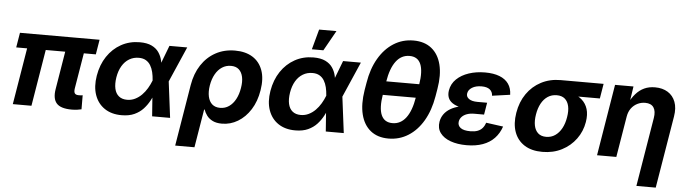

<svg xmlns="http://www.w3.org/2000/svg" viewBox="-54 -1000 5175 1444"><g transform="rotate(5 2533.5 -277.5)"><path d="M502.4 2.4Q418 2.4 387 -33Q356 -68.4 368.2 -141.1L428.7 -507.8H569.3L511.2 -158.2Q507.3 -132.8 514.9 -121.3Q522.5 -109.9 544.9 -109.9Q555.7 -109.9 562.5 -110.4Q569.3 -110.8 574.7 -112.3L575.2 -6.3Q563.5 -3.4 544.4 -0.5Q525.4 2.4 502.4 2.4ZM57.1 0 141.1 -507.8H281.7L197.8 0ZM45.4 -427.2 64 -539.1H665L646.5 -427.2Z M878.9 11.7Q802.2 11.7 750 -23.7Q697.8 -59.1 675.8 -122.1Q653.8 -185.1 667.5 -268.1Q681.6 -352.1 723.4 -414.6Q765.1 -477.1 828.1 -512Q891.1 -546.9 968.8 -546.9Q1023.9 -546.9 1058.6 -530Q1093.3 -513.2 1112.3 -485.4Q1131.3 -457.5 1138.9 -424.6Q1146.5 -391.6 1148.4 -359.9H1191.4L1210 -274.9L1244.6 0H1108.9L1088.9 -271Q1086.9 -302.7 1080.1 -331.3Q1073.2 -359.9 1059.8 -382.1Q1046.4 -404.3 1024.7 -417Q1002.9 -429.7 971.2 -429.7Q931.2 -429.7 898.9 -410.4Q866.7 -391.1 845.2 -355Q823.7 -318.8 815.4 -268.6Q807.6 -218.8 815.7 -182.6Q823.7 -146.5 847.7 -127Q871.6 -107.4 910.2 -107.4Q942.4 -107.4 970.2 -121.1Q998 -134.8 1020.5 -157.5Q1043 -180.2 1060.1 -209Q1077.1 -237.8 1088.9 -268.1L1192.4 -539.1H1326.7L1208.5 -268.1L1161.6 -184.6H1119.1Q1105.5 -152.3 1087.4 -118.2Q1069.3 -84 1042.2 -54.4Q1015.1 -24.9 975.3 -6.6Q935.5 11.7 878.9 11.7Z M1300.8 204.1 1377.4 -259.3Q1392.1 -347.2 1434.3 -411.6Q1476.6 -476.1 1541.3 -511.5Q1606 -546.9 1688 -546.9Q1766.6 -546.9 1820.1 -513.7Q1873.5 -480.5 1896.2 -417.7Q1918.9 -355 1904.3 -266.6Q1890.6 -181.2 1851.3 -119.4Q1812 -57.6 1756.1 -24.2Q1700.2 9.3 1636.2 9.3Q1594.2 9.3 1566.4 -4.4Q1538.6 -18.1 1522.2 -39.8Q1505.9 -61.5 1498 -85H1494.1L1446.3 204.1ZM1612.3 -107.9Q1649.9 -107.9 1679.4 -128.4Q1709 -148.9 1728.5 -185.3Q1748 -221.7 1755.9 -270Q1764.2 -317.9 1756.6 -353.8Q1749 -389.6 1726.8 -409.7Q1704.6 -429.7 1667 -429.7Q1629.9 -429.7 1599.9 -410.2Q1569.8 -390.6 1549.6 -354.7Q1529.3 -318.8 1521 -270Q1513.2 -221.7 1521.2 -184.8Q1529.3 -147.9 1552.2 -127.9Q1575.2 -107.9 1612.3 -107.9Z M2189.9 11.7Q2113.3 11.7 2061 -23.7Q2008.8 -59.1 1986.8 -122.1Q1964.8 -185.1 1978.5 -268.1Q1992.7 -352.1 2034.4 -414.6Q2076.2 -477.1 2139.2 -512Q2202.1 -546.9 2279.8 -546.9Q2335 -546.9 2369.6 -530Q2404.3 -513.2 2423.3 -485.4Q2442.4 -457.5 2450 -424.6Q2457.5 -391.6 2459.5 -359.9H2502.4L2521 -274.9L2555.7 0H2419.9L2399.9 -271Q2397.9 -302.7 2391.1 -331.3Q2384.3 -359.9 2370.8 -382.1Q2357.4 -404.3 2335.7 -417Q2314 -429.7 2282.2 -429.7Q2242.2 -429.7 2210 -410.4Q2177.7 -391.1 2156.2 -355Q2134.8 -318.8 2126.5 -268.6Q2118.7 -218.8 2126.7 -182.6Q2134.8 -146.5 2158.7 -127Q2182.6 -107.4 2221.2 -107.4Q2253.4 -107.4 2281.2 -121.1Q2309.1 -134.8 2331.5 -157.5Q2354 -180.2 2371.1 -209Q2388.2 -237.8 2399.9 -268.1L2503.4 -539.1H2637.7L2519.5 -268.1L2472.7 -184.6H2430.2Q2416.5 -152.3 2398.4 -118.2Q2380.4 -84 2353.3 -54.4Q2326.2 -24.9 2286.4 -6.6Q2246.6 11.7 2189.9 11.7ZM2261.7 -606.9 2303.2 -759.3H2434.1L2348.6 -606.9Z M2893.6 11.7Q2811.5 11.7 2758.5 -30.8Q2705.6 -73.2 2686 -150.9Q2666.5 -228.5 2683.6 -335L2693.4 -392.6Q2710.4 -498.5 2755.9 -576.4Q2801.3 -654.3 2868.4 -696.8Q2935.5 -739.3 3018.1 -739.3Q3101.1 -739.3 3154.3 -696.8Q3207.5 -654.3 3227.1 -576.4Q3246.6 -498.5 3228.5 -392.6L3218.8 -335Q3200.7 -228 3155 -150.1Q3109.4 -72.3 3042.2 -30.3Q2975.1 11.7 2893.6 11.7ZM2913.6 -106.4Q2975.1 -106.4 3015.4 -159.4Q3055.7 -212.4 3072.3 -314.9L3088.9 -412.6Q3105.5 -515.1 3083 -568.1Q3060.5 -621.1 2998.5 -621.1Q2936.5 -621.1 2896.5 -568.1Q2856.4 -515.1 2839.8 -412.6L2823.2 -314.9Q2806.2 -211.4 2829.1 -158.9Q2852.1 -106.4 2913.6 -106.4ZM2797.9 -312 2814.9 -415.5H3113.8L3096.2 -312Z M3482.9 10.3Q3413.6 10.3 3361.6 -8.5Q3309.6 -27.3 3283.4 -63Q3257.3 -98.6 3265.6 -148.4Q3271 -179.7 3288.8 -204.8Q3306.6 -230 3336.7 -248Q3366.7 -266.1 3409.2 -275.9Q3451.7 -285.6 3506.3 -285.6H3604L3594.7 -230.5H3521.5Q3489.3 -230.5 3465.6 -221.9Q3441.9 -213.4 3427.5 -198Q3413.1 -182.6 3409.7 -162.6Q3404.8 -132.8 3428 -114.7Q3451.2 -96.7 3502 -96.7Q3534.7 -96.7 3556.9 -105Q3579.1 -113.3 3593.5 -129.9Q3607.9 -146.5 3616.2 -170.9L3745.1 -153.3Q3727.5 -101.1 3692.6 -64.5Q3657.7 -27.8 3605.2 -8.8Q3552.7 10.3 3482.9 10.3ZM3503.9 -261.2Q3451.2 -261.2 3413.3 -269.8Q3375.5 -278.3 3351.8 -294.7Q3328.1 -311 3319.3 -334.7Q3310.5 -358.4 3315.4 -388.7Q3323.7 -439 3360.4 -474.4Q3397 -509.8 3452.9 -528.3Q3508.8 -546.9 3575.7 -546.9Q3639.6 -546.9 3684.3 -529.5Q3729 -512.2 3752.7 -478.5Q3776.4 -444.8 3777.3 -396L3642.1 -377Q3641.1 -406.7 3620.1 -423.6Q3599.1 -440.4 3558.1 -440.4Q3514.6 -440.4 3486.3 -422.9Q3458 -405.3 3454.1 -377.9Q3450.2 -353 3472.2 -337.2Q3494.1 -321.3 3537.1 -321.3H3609.9L3599.6 -261.2Z M4055.2 10.7Q3973.6 10.7 3919.7 -23.7Q3865.7 -58.1 3843.5 -120.1Q3821.3 -182.1 3835 -265.1Q3848.6 -348.1 3891.4 -409.7Q3934.1 -471.2 3999.3 -505.1Q4064.5 -539.1 4145.5 -539.1H4470.2L4451.7 -427.2H4218.3L4127 -423.3Q4088.9 -423.3 4059.3 -403.8Q4029.8 -384.3 4010.5 -348.9Q3991.2 -313.5 3983.4 -265.1Q3975.6 -217.8 3982.9 -181.6Q3990.2 -145.5 4012.9 -125Q4035.6 -104.5 4073.7 -104.5Q4112.3 -104.5 4141.8 -124.8Q4171.4 -145 4191.2 -181.4Q4210.9 -217.8 4218.3 -265.1Q4226.6 -313.5 4218.8 -348.9Q4210.9 -384.3 4188.2 -403.8Q4165.5 -423.3 4127.4 -423.3L4133.8 -462.9Q4191.4 -462.9 4237.5 -449.5Q4283.7 -436 4314.9 -408.4Q4346.2 -380.9 4358.9 -339.6Q4371.6 -298.3 4362.3 -241.7Q4350.6 -170.4 4308.6 -113Q4266.6 -55.7 4201.7 -22.5Q4136.7 10.7 4055.2 10.7Z M4664.6 -309.6 4613.3 0H4467.8L4556.6 -539.1H4695.8L4675.3 -403.3L4662.6 -403.8Q4685.5 -450.2 4713.4 -481.9Q4741.2 -513.7 4776.9 -530.3Q4812.5 -546.9 4858.4 -546.9Q4915 -546.9 4954.8 -522.2Q4994.6 -497.6 5012.2 -451.4Q5029.8 -405.3 5019 -340.8L4928.7 204.1H4782.7L4868.7 -315.9Q4877.4 -367.7 4858.6 -396Q4839.8 -424.3 4794.4 -424.3Q4763.7 -424.3 4736.3 -410.9Q4709 -397.5 4689.9 -372.1Q4670.9 -346.7 4664.6 -309.6Z"/></g></svg>

Font: Inter 18pt
Style: Bold Italic
Weight: 700
Italic angle: -9.3988°
Designer: Rasmus Andersson
Foundry: rsms
Version: Version 4.001;git-66647c0bb